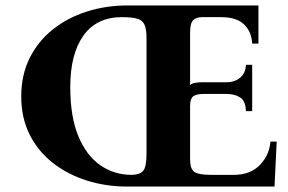

<svg xmlns="http://www.w3.org/2000/svg" viewBox="-20 -685 1058 705"><path d="M973 -165H996L988 0H447Q369 0 299 -22Q229 -44 174.5 -86.5Q120 -129 89 -190.5Q58 -252 58 -331Q58 -410 89 -472Q120 -534 174 -577Q228 -620 298.5 -642.5Q369 -665 448 -665H929V-525H906Q904 -568 876.5 -595Q849 -622 792 -622H722Q701 -622 689.5 -611Q678 -600 678 -565V-373Q686 -379 697.5 -381Q709 -383 725 -383H812Q842 -383 862 -400Q882 -417 883 -447H906V-277H883Q882 -314 862 -327Q842 -340 812 -340H727Q700 -340 689 -331Q678 -322 678 -296V-100Q678 -65 693.5 -54Q709 -43 754 -43H839Q899 -43 934 -79Q969 -115 973 -165ZM518 -120V-545Q518 -578 510.5 -594.5Q503 -611 483.5 -616.5Q464 -622 427 -622Q335 -622 286.5 -554.5Q238 -487 238 -365Q238 -257 267.5 -185.5Q297 -114 348 -78.5Q399 -43 463 -43Q492 -43 505 -57Q518 -71 518 -120Z"/></svg>

Font: Bona Nova SC
Style: Bold
Weight: 700
Designer: Mateusz Machalski
Foundry: Capitalics
Version: Version 4.001; ttfautohint (v1.8.4.7-5d5b)